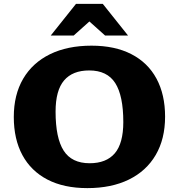

<svg xmlns="http://www.w3.org/2000/svg" viewBox="-20 -955 920 988"><path d="M451 -720Q571.5 -720 656.2 -676.2Q741 -632.5 785.2 -550.5Q829.5 -468.5 829.5 -354.5Q829.5 -240 781.2 -157.5Q733 -75 643.2 -31Q553.5 13 429.5 13Q308.5 13 224 -31Q139.5 -75 95.2 -157Q51 -239 51 -353Q51 -467.5 99.2 -549.8Q147.5 -632 237.2 -676Q327 -720 451 -720ZM441.5 -115Q527 -115 570.8 -166.2Q614.5 -217.5 614.5 -327Q614.5 -462.5 573 -527.5Q531.5 -592.5 439 -592.5Q353.5 -592.5 309.8 -541.2Q266 -490 266 -380.5Q266 -245 307.5 -180Q349 -115 441.5 -115ZM521 -772 440 -844.5 359 -772H241L371 -935H509L639 -772Z"/></svg>

Font: Newsreader 6pt
Style: Bold
Weight: 700
Designer: Hugues Gentile
Foundry: Production Type
Version: Version 1.003; ttfautohint (v1.8.3)